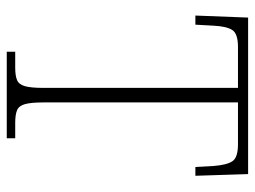

<svg xmlns="http://www.w3.org/2000/svg" viewBox="-113 -641 754 568"><g transform="rotate(90 264.0 -357.0)"><path d="M133 0V-25H180Q204 -25 217 -30.5Q230 -36 235 -54Q240 -72 240 -108V-684H119Q80 -684 69 -667.5Q58 -651 56 -612L53 -558H26L32 -714H495L500 -558H474L471 -612Q468 -651 457 -667.5Q446 -684 407 -684H283V-109Q283 -72 288 -54Q293 -36 306 -30.5Q319 -25 344 -25H389V0Z"/></g></svg>

Font: Noto Serif Armenian SemiCondensed ExtraLight
Style: Regular
Weight: 200
Width: 4
Designer: Monotype Design Team
Foundry: Monotype Imaging Inc.
Version: Version 2.008; ttfautohint (v1.8.4.7-5d5b)